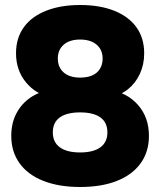

<svg xmlns="http://www.w3.org/2000/svg" viewBox="-20 -736 640 767"><path d="M300 11Q215 11 153 -13.5Q91 -38 58 -84Q25 -130 25 -193Q25 -244 45.5 -283Q66 -322 102 -346.5Q138 -371 184 -376V-347Q122 -360 83 -408Q44 -456 44 -523Q44 -584 75 -627Q106 -670 164 -693Q222 -716 300 -716Q379 -716 436.5 -693Q494 -670 525 -627Q556 -584 556 -523Q556 -478 538.5 -440.5Q521 -403 490.5 -379Q460 -355 420 -348V-376Q488 -366 531.5 -316.5Q575 -267 575 -193Q575 -130 542 -84Q509 -38 447.5 -13.5Q386 11 300 11ZM300 -127Q353 -127 381 -147.5Q409 -168 409 -207Q409 -247 381 -267Q353 -287 300 -287Q247 -287 219 -267Q191 -247 191 -207Q191 -168 219 -147.5Q247 -127 300 -127ZM300 -426Q329 -426 349 -435Q369 -444 379.5 -461.5Q390 -479 390 -502Q390 -537 366 -557.5Q342 -578 300 -578Q258 -578 234.5 -557.5Q211 -537 211 -502Q211 -467 234.5 -446.5Q258 -426 300 -426Z"/></svg>

Font: Nunito ExtraLight Black
Style: Regular
Weight: 900
Version: Version 3.602